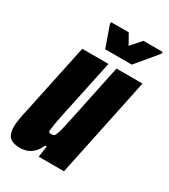

<svg xmlns="http://www.w3.org/2000/svg" viewBox="-172 -759 748 850"><g transform="rotate(30 202.0 -334.0)"><path d="M71 8Q45 8 29 1Q13 -6 6 -21.5Q-1 -37 -1 -62Q-1 -75 2.5 -98Q6 -121 13 -150L89 -510H223L164 -232Q154 -185 150 -161Q146 -137 145 -126Q145 -121 146.5 -118Q148 -115 152 -114.5Q156 -114 161 -114Q168 -114 172.5 -117Q177 -120 182 -133.5Q187 -147 194 -177.5Q201 -208 212 -262L264 -510H397L290 0H161L169 -57H161Q149 -29 132.5 -15Q116 -1 100 3.5Q84 8 71 8ZM178 -559 140 -667 141 -676H231L260 -624L306 -676H405L404 -667L314 -559Z"/></g></svg>

Font: Saira ExtraCondensed Black
Style: Italic
Weight: 900
Width: 2
Italic angle: -12°
Designer: Hector Gatti with collaboration of the Omnibus-Type team
Foundry: Omnibus-Type
Version: Version 1.101